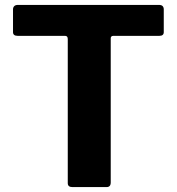

<svg xmlns="http://www.w3.org/2000/svg" viewBox="-20 -762 721 782"><path d="M33 -631V-724Q33 -732 38 -737Q43 -742 53 -742H627Q638 -742 642.5 -737Q647 -732 647 -724V-631Q647 -616 629 -616H442Q431 -616 431 -606V-19Q431 0 414 0H275Q256 0 256 -16V-603Q256 -616 245 -616H52Q33 -616 33 -631Z"/></svg>

Font: Libre Franklin
Style: Bold
Weight: 700
Designer: Pablo Impallari, Rodrigo Fuenzalida, Nhung Nguyen
Foundry: Impallari Type
Version: Version 3.000